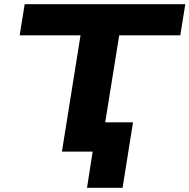

<svg xmlns="http://www.w3.org/2000/svg" viewBox="-20 -725 906 918"><path d="M396 173 423 0H276L365 -556H74L98 -705H866L842 -556H550L483 -140H616L566 173Z"/></svg>

Font: Nunito Sans 7pt Expanded ExtraBold
Style: Italic
Weight: 800
Width: 7
Italic angle: -9°
Designer: Vernon Adams
Foundry: Vernon Adams
Version: Version 3.101;gftools[0.9.27]